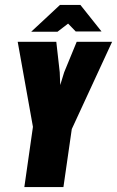

<svg xmlns="http://www.w3.org/2000/svg" viewBox="-20 -761 476 781"><path d="M79 0 114 -245 52 -591H209L223 -467L225 -415L241 -467L292 -591H436L272 -236L238 0ZM107 -632 224 -741H307L393 -633H288L257 -665L214 -632Z"/></svg>

Font: Alumni Sans Black
Style: Italic
Weight: 900
Italic angle: -8°
Version: Version 1.016